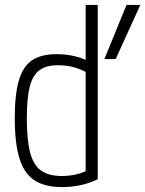

<svg xmlns="http://www.w3.org/2000/svg" viewBox="-20 -750 590 780"><path d="M232 10Q162 10 120 -17.5Q78 -45 59 -106.5Q40 -168 40 -270Q40 -366 56.5 -423Q73 -480 110 -505Q147 -530 210 -530Q251 -530 288.5 -520.5Q326 -511 356 -491L340 -451Q312 -468 281 -476.5Q250 -485 215 -485Q168 -485 140.5 -465Q113 -445 101 -398.5Q89 -352 89 -269Q89 -181 102.5 -130Q116 -79 147 -57Q178 -35 231 -35Q264 -35 293.5 -42.5Q323 -50 346 -64L328 -34V-730H377V-22Q350 -8 312.5 1Q275 10 232 10ZM404 -510 494 -730H550L450 -510Z"/></svg>

Font: M PLUS Code Latin SemiExpanded Light
Style: Regular
Weight: 300
Width: 6
Designer: Coji Morishita
Foundry: UNDERFOREST DESIGN
Version: Version 1.002; ttfautohint (v1.8.3)